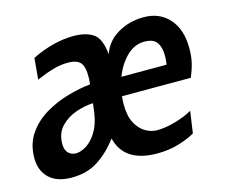

<svg xmlns="http://www.w3.org/2000/svg" viewBox="-90 -610 856 730"><g transform="rotate(-15 338.5 -245.0)"><path d="M446.5 10Q317 10 292.5 -90Q256 -41.5 212.2 -13.5Q168.5 14.5 109 14.5Q51 14.5 20.2 -14.8Q-10.5 -44 -10.5 -93.5Q-10.5 -148.5 16.5 -188Q43.5 -227.5 86.2 -253Q129 -278.5 177 -292.2Q225 -306 267 -310Q272.5 -362 261 -386.8Q249.5 -411.5 206 -411.5Q177.5 -411.5 148.5 -403.2Q119.5 -395 81 -378.5L88.5 -462Q131 -483 172.8 -493.5Q214.5 -504 252.5 -504Q301.5 -504 330.2 -484.8Q359 -465.5 365 -402.5Q381 -450 426.5 -477Q472 -504 529 -504Q591.5 -504 629.2 -461.8Q667 -419.5 667 -345.5Q667 -313 661 -287.8Q655 -262.5 643 -235H372.5Q370.5 -219 370.5 -203.5Q370.5 -157.5 385.5 -129.5Q400.5 -101.5 423 -88.5Q445.5 -75.5 468.5 -75.5Q500.5 -75.5 540.2 -86.8Q580 -98 608.5 -114.5L596 -28.5Q569 -13 530.5 -1.5Q492 10 446.5 10ZM508 -413.5Q468 -413.5 437.2 -382.8Q406.5 -352 389.5 -307H567Q568 -311.5 569 -320.8Q570 -330 570 -344.5Q570 -375.5 556.5 -394.5Q543 -413.5 508 -413.5ZM106 -117.5Q106 -94.5 118 -82.5Q130 -70.5 148 -70.5Q167 -70.5 189 -84.2Q211 -98 229 -126.5Q247 -155 254 -199.5Q255.5 -212 259 -238Q227.5 -237 192 -225Q156.5 -213 131.2 -186.8Q106 -160.5 106 -117.5Z"/></g></svg>

Font: Cabin Condensed SemiBold
Style: Italic
Weight: 600
Width: 3
Italic angle: -10°
Designer: Pablo Impallari
Foundry: Pablo Impallari. http://www.impallari.com Igino Marini. http://www.ikern.com
Version: Version 3.001; ttfautohint (v1.8.3)